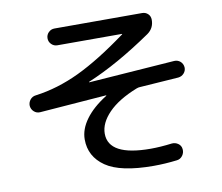

<svg xmlns="http://www.w3.org/2000/svg" viewBox="-85 -859 1171 1013"><g transform="rotate(-10 500.0 -352.5)"><path d="M117.2 -333Q98.6 -332 85 -344.2Q71.3 -356.4 69.3 -375Q68.4 -393.6 80.1 -408.2Q91.8 -422.9 111.3 -424.8Q229.5 -440.4 346.7 -496.1Q463.9 -551.8 614.3 -662.1Q615.2 -662.1 615.2 -664.1Q615.2 -665 613.3 -665H268.6Q250 -665 236.8 -678.2Q223.6 -691.4 223.6 -710Q223.6 -728.5 236.8 -741.7Q250 -754.9 268.6 -754.9H738.3Q756.8 -754.9 769.5 -742.7Q782.2 -730.5 782.2 -710.9Q782.2 -666 746.1 -640.6Q559.6 -512.7 400.4 -446.3Q399.4 -446.3 399.4 -444.3Q399.4 -443.4 400.4 -443.4L861.3 -476.6Q879.9 -477.5 893.6 -465.8Q907.2 -454.1 909.2 -434.6Q910.2 -416 897.9 -402.3Q885.7 -388.7 867.2 -386.7L657.2 -372.1Q651.4 -372.1 640.6 -368.2Q539.1 -328.1 486.3 -273.4Q433.6 -218.8 433.6 -162.1Q433.6 -42 659.2 -42Q710.9 -42 772.5 -49.8Q791 -51.8 806.6 -41Q822.3 -30.3 824.2 -10.7Q826.2 8.8 814.5 24.4Q802.7 40 784.2 42Q719.7 49.8 659.2 49.8Q481.4 49.8 402.8 -4.4Q324.2 -58.6 324.2 -150.4Q324.2 -205.1 363.3 -258.3Q402.3 -311.5 475.6 -357.4Q476.6 -357.4 476.6 -359.4Q476.6 -360.4 475.6 -360.4Z"/></g></svg>

Font: Rounded Mgen+ 1mn medium
Style: Regular
Weight: 500
Designer: [Source Han Sans]
Ryoko NISHIZUKA  (kana & ideographs); Paul D. Hunt (Latin, Greek & Cyrillic); Wenlong ZHANG  (bopomofo
Version: Version 1.059.20150602